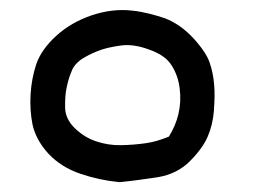

<svg xmlns="http://www.w3.org/2000/svg" viewBox="-20 -169 540 383"><path d="M217.8 194.3Q177.7 190.4 140.6 177.7Q102.1 164.6 76.7 137.7Q51.8 110.4 44.9 79.6Q39.1 50.3 41 19Q43 -12.7 52.2 -40.5Q62 -69.8 91.8 -97.2Q121.1 -124 162.1 -138.2Q204.1 -152.3 242.7 -147.9Q252.4 -147 261.2 -145.3Q270 -143.6 278.3 -141.6Q286.6 -139.6 294.4 -137.2Q302.2 -134.8 309.6 -132.3Q339.8 -120.6 365.7 -92.8Q391.6 -64.5 398.4 -43.5Q405.3 -23.4 407.2 0Q408.2 11.7 408 24.7Q407.7 37.6 406.7 51.8Q404.3 80.6 394.5 103Q385.3 125.5 359.9 151.4Q334 178.2 293.9 184.6Q275.4 187.5 256.8 189.9Q238.3 192.4 219.7 194.3H218.8ZM316.9 103.5Q330.1 82.5 335.9 58.6Q341.8 33.7 338.4 7.3Q335.4 -18.1 322.3 -38.6Q310.1 -58.6 278.3 -69.8Q246.1 -82 220.2 -78.1Q206.5 -76.2 195.1 -73.5Q183.6 -70.8 174.3 -66.9Q155.8 -59.6 141.1 -49.8Q136.7 -46.4 133.3 -43Q129.9 -39.6 127.2 -35.6Q124.5 -31.7 123 -27.3Q116.7 -12.7 113.3 3.9Q109.4 20.5 109.9 45.9Q110.4 67.9 128.4 85.9Q147.9 105 171.4 112.8Q195.8 121.1 221.2 120.6Q247.1 120.1 270.5 116.7Q292 113.8 316.9 103.5Z"/></svg>

Font: NaikaiFont
Style: Bold
Weight: 700
Version: Version 1.89